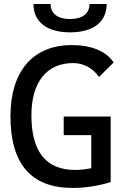

<svg xmlns="http://www.w3.org/2000/svg" viewBox="-20 -928 626 958"><path d="M342.8 9.8C430.7 9.8 504.9 -10.7 532.2 -19.5V-346.7H297.9V-253.9H435.5V-88.9C412.1 -84 385.3 -80.1 354.5 -80.1C210 -80.1 136.7 -170.9 136.7 -352.5C136.7 -518.6 213.4 -613.3 344.7 -613.3C396.5 -613.3 443.8 -587.9 474.1 -543.9L546.9 -616.2C512.2 -671.4 436 -703.1 338.9 -703.1C144.5 -703.1 32.2 -573.2 32.2 -347.7C32.2 -109.4 135.7 9.8 342.8 9.8ZM329.6 -766.6C445.3 -766.6 512.2 -818.4 512.2 -908.2H426.8C426.8 -860.4 391.1 -833 329.6 -833C268.1 -833 232.4 -860.4 232.4 -908.2H147C147 -818.4 213.9 -766.6 329.6 -766.6Z"/></svg>

Font: CaskaydiaCove Nerd Font
Style: Regular
Weight: 400
Designer: Aaron Bell
Foundry: Saja Typeworks
Version: Version 2111.1;Nerd Fonts 2.3.3